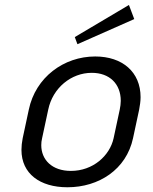

<svg xmlns="http://www.w3.org/2000/svg" viewBox="-20 -747 623 783"><path d="M527.5 -669.2 505.8 -726.7 285 -595.8 295.8 -566.7ZM354.2 -450C426.7 -450 472.5 -405 472.5 -335.8C472.5 -324.2 470.8 -312.5 468.3 -300L443.3 -183.3C427.5 -111.7 359.2 -50 269.2 -50C191.7 -50 148.3 -95.8 148.3 -155C148.3 -164.2 149.2 -173.3 151.7 -183.3L176.7 -300C195 -388.3 270 -450 354.2 -450ZM368.3 -516.7C240 -516.7 125 -431.7 97.5 -300L72.5 -183.3C69.2 -166.7 67.5 -150.8 67.5 -135.8C67.5 -38.3 143.3 16.7 255 16.7C383.3 16.7 495 -55.8 522.5 -183.3L547.5 -300C550.8 -317.5 553.3 -335 553.3 -350.8C553.3 -453.3 479.2 -516.7 368.3 -516.7Z"/></svg>

Font: BoonHome
Style: Book Oblique
Weight: 400
Italic angle: -12°
Designer: Sungsit Sawaiwan
Foundry: Sungsit Sawaiwan
Version: Version 0.2